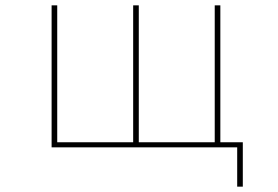

<svg xmlns="http://www.w3.org/2000/svg" viewBox="-20 -551 1040 718"><path d="M888 147H867V0H173V-531H194V-19H478V-531H499V-19H783V-531H804V-19H888Z"/></svg>

Font: IBM Plex Sans JP Thin
Style: Regular
Weight: 100
Designer: Mike Abbink; Paul van der Laan; Pieter van Rosmalen; Wujin Sim; Yejin Wi; Jinhee Kim; Boomi Park; Yona Kim; Kichan Ma
Foundry: Sandoll Inc.
Version: Version 1.001